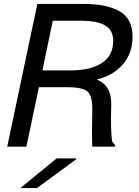

<svg xmlns="http://www.w3.org/2000/svg" viewBox="-20 -750 709 982"><path d="M569 -6 568 0H452Q449 -62 452 -188Q453 -257 429 -280.5Q405 -304 324 -304H179L115 0H17L171 -730H406Q461 -730 503 -722.5Q545 -715 582 -697.5Q619 -680 638.5 -646Q658 -612 658 -563Q658 -479 609 -421.5Q560 -364 474 -343Q552 -315 549 -209Q545 -92 553 -28ZM84 212 270 60H370L368 66L169 212ZM197 -390H342Q444 -390 501.5 -428Q559 -466 559 -541Q559 -595 518.5 -619.5Q478 -644 393 -644H250Z"/></svg>

Font: Nacelle
Style: Italic
Weight: 400
Italic angle: -12°
Designer: Sora Sagano
Foundry: Sora Sagano
Version: Version 1.000;FEAKit 1.0